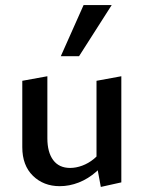

<svg xmlns="http://www.w3.org/2000/svg" viewBox="-20 -729 567 758"><path d="M216 6Q152 6 110 -35Q68 -76 68 -148V-410L167 -428V-183Q167 -128 190 -97Q213 -66 257 -66Q280 -66 304.5 -75Q329 -84 350.5 -101.5Q372 -119 386 -146L418 -122Q393 -80 360.5 -51.5Q328 -23 291 -8.5Q254 6 216 6ZM378 9 361 -83V-410L459 -428V-9ZM220 -507 310 -709H421L292 -507Z"/></svg>

Font: Ysabeau Office SemiBold
Style: Regular
Weight: 600
Designer: Christian Thalmann (Catharsis Fonts)
Version: Version 2.001;gftools[0.9.30]; featfreeze: tnum,lnum,ss02